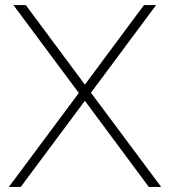

<svg xmlns="http://www.w3.org/2000/svg" viewBox="-20 -740 672 760"><path d="M569 0H618L340 -373L598 -720H550L316 -405L82 -720H33L292 -372L15 0H62L316 -341Z"/></svg>

Font: Aspekta 150
Style: Regular
Weight: 150
Designer: Ivo Dolenc
Version: Version 2.000